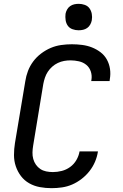

<svg xmlns="http://www.w3.org/2000/svg" viewBox="-20 -974 640 1002"><path d="M249 8Q218 8 188 2.5Q158 -3 132.5 -17.5Q107 -32 89.5 -55Q72 -78 62.5 -106Q53 -134 53 -165Q53 -196 58 -227L112 -550Q116 -577 126 -603.5Q136 -630 153.5 -653.5Q171 -677 195 -695Q219 -713 245 -724Q271 -735 299 -739Q327 -743 355 -743Q382 -743 409 -739.5Q436 -736 460 -726.5Q484 -717 504.5 -701.5Q525 -686 537.5 -663.5Q550 -641 554 -614.5Q558 -588 553 -560L552 -551H456L457 -556Q461 -579 454 -600.5Q447 -622 430.5 -635.5Q414 -649 392 -654Q370 -659 348 -659Q331 -659 314.5 -656Q298 -653 282 -645.5Q266 -638 252.5 -626Q239 -614 229.5 -599.5Q220 -585 214.5 -568.5Q209 -552 206 -536L153 -214Q150 -196 149.5 -178.5Q149 -161 153.5 -144.5Q158 -128 167.5 -114.5Q177 -101 190.5 -92Q204 -83 221 -79.5Q238 -76 256 -76Q279 -76 302.5 -82Q326 -88 346 -102.5Q366 -117 378.5 -138.5Q391 -160 395 -183V-184H491V-183Q487 -156 476 -130Q465 -104 447 -81Q429 -58 405.5 -40Q382 -22 356.5 -11Q331 0 303.5 4Q276 8 249 8ZM390 -816Q374 -816 358.5 -821.5Q343 -827 334 -839.5Q325 -852 322.5 -868.5Q320 -885 322 -902Q324 -913 330 -924Q336 -935 346 -942Q356 -949 367.5 -951.5Q379 -954 391 -954Q407 -954 422.5 -948.5Q438 -943 447 -930.5Q456 -918 459 -901.5Q462 -885 459 -868Q457 -857 451 -846Q445 -835 435 -828Q425 -821 413.5 -818.5Q402 -816 390 -816Z"/></svg>

Font: Iosevka Md Ex Obl
Style: Regular
Weight: 500
Width: 7
Italic angle: -9°
Monospace: yes
Designer: Belleve Invis
Foundry: Belleve Invis
Version: Version 32.5.0; ttfautohint (v1.8.4)